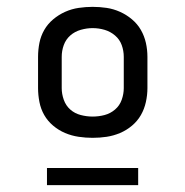

<svg xmlns="http://www.w3.org/2000/svg" viewBox="-20 -761 540 560"><path d="M250 -359Q271 -359 291 -362Q311 -365 330 -373Q349 -381 365 -394.5Q381 -408 391 -425.5Q401 -443 405.5 -463.5Q410 -484 410 -504V-595Q410 -616 405.5 -636Q401 -656 391 -673.5Q381 -691 365 -704.5Q349 -718 330 -726.5Q311 -735 291 -738Q271 -741 250 -741Q230 -741 209.5 -738Q189 -735 170 -726.5Q151 -718 135 -704.5Q119 -691 109 -673.5Q99 -656 95 -636Q91 -616 91 -595V-504Q91 -484 95 -463.5Q99 -443 109 -425.5Q119 -408 135 -394.5Q151 -381 170 -373Q189 -365 209.5 -362Q230 -359 250 -359ZM117 -221H383V-271H117ZM250 -421Q233 -421 215.5 -425.5Q198 -430 185 -441.5Q172 -453 166 -470Q160 -487 160 -504V-595Q160 -613 166 -629.5Q172 -646 185 -657.5Q198 -669 215.5 -674Q233 -679 250 -679Q268 -679 285 -674Q302 -669 315.5 -657.5Q329 -646 335 -629.5Q341 -613 341 -595V-504Q341 -487 335 -470Q329 -453 315.5 -441.5Q302 -430 285 -425.5Q268 -421 250 -421Z"/></svg>

Font: Iosevka SS09
Style: Regular
Weight: 400
Monospace: yes
Designer: Belleve Invis
Foundry: Belleve Invis
Version: Version 5.2.1; ttfautohint (v1.8.3)